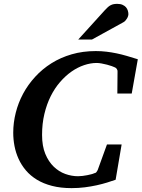

<svg xmlns="http://www.w3.org/2000/svg" viewBox="-20 -949 727 985"><path d="M655.8 -469.2H582L583 -581.1Q584 -586.9 579.8 -594.2Q575.7 -601.6 567.9 -604Q564 -606 553.2 -609.9Q542.5 -613.8 529.1 -617.2Q515.6 -620.6 501.5 -623.3Q487.3 -626 476.1 -626Q444.3 -626 411.1 -614.7Q377.9 -603.5 346.9 -581.8Q315.9 -560.1 288.3 -528.3Q260.7 -496.6 240.2 -455.6Q219.7 -414.6 207.8 -364.7Q195.8 -314.9 195.8 -256.8Q195.8 -199.7 212.4 -159.7Q229 -119.6 255.6 -94Q282.2 -68.4 314.9 -56.6Q347.7 -44.9 379.9 -44.9Q390.6 -44.9 403.3 -46.4Q416 -47.9 427.7 -50.3Q439.5 -52.7 449 -55.2Q458.5 -57.6 462.9 -60.1Q470.7 -61 474.6 -65.9Q478.5 -70.8 481 -76.2L528.8 -208H604L573.2 -26.9Q554.2 -20 529.5 -12.5Q504.9 -4.9 476.1 1.5Q447.3 7.8 414.8 12Q382.3 16.1 347.2 16.1Q291 16.1 246.8 4.6Q202.6 -6.8 169.4 -27.1Q136.2 -47.4 113 -74.7Q89.8 -102.1 75.4 -133.8Q61 -165.5 54.4 -199.7Q47.9 -233.9 47.9 -268.1Q47.9 -319.3 60.8 -370.6Q73.7 -421.9 98.6 -468.3Q123.5 -514.6 160.2 -554.7Q196.8 -594.7 243.7 -624.3Q290.5 -653.8 347.7 -670.4Q404.8 -687 471.2 -687Q500 -687 526.1 -683.8Q552.2 -680.7 578.1 -675.3Q604 -669.9 630.6 -662.1Q657.2 -654.3 687 -645ZM638.7 -876.5Q638.7 -871.6 636.7 -865.5Q634.8 -859.4 631.1 -853.5Q627.4 -847.7 622.8 -842.5Q618.2 -837.4 612.3 -834.5L451.7 -746.1H381.3L518.6 -897.5Q526.9 -906.7 533.9 -912.8Q541 -918.9 548.3 -922.6Q555.7 -926.3 563.5 -927.7Q571.3 -929.2 581.5 -929.2Q597.7 -929.2 608.6 -924.3Q619.6 -919.4 626.2 -911.9Q632.8 -904.3 635.7 -894.8Q638.7 -885.3 638.7 -876.5Z"/></svg>

Font: Charis SIL Eur
Style: Bold Italic
Weight: 700
Italic angle: -11°
Foundry: SIL International
Version: Version 5.000